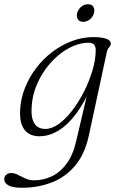

<svg xmlns="http://www.w3.org/2000/svg" viewBox="-61 -635 562 906"><path d="M358 5.5Q339.5 91.5 294 146Q248.5 200.5 183.5 225.8Q118.5 251 42.5 251Q-1 251 -21 239.8Q-41 228.5 -41 210Q-41 198 -31.8 189.8Q-22.5 181.5 -8 181.5Q4.5 181.5 16.2 186.5Q28 191.5 40.8 198.5Q53.5 205.5 67.8 210.8Q82 216 98 216Q142 216 181.8 197.8Q221.5 179.5 252.2 138.8Q283 98 298.5 31L362 -240L372.5 -232Q340 -155.5 300.5 -101.5Q261 -47.5 216.5 -19.8Q172 8 123.5 8Q95.5 8 74.2 -4.8Q53 -17.5 42.2 -45.2Q31.5 -73 34 -117Q37 -170.5 57 -220.8Q77 -271 110 -314.2Q143 -357.5 186.2 -390.2Q229.5 -423 279 -441.5Q328.5 -460 381 -460Q407.5 -460 425.8 -456.2Q444 -452.5 453 -445.5Q462 -438.5 462 -430Q461.5 -422 457.8 -417Q454 -412 450 -406.8Q446 -401.5 444 -393.5ZM88.5 -131.5Q85.5 -91.5 93.8 -68.5Q102 -45.5 117.2 -36Q132.5 -26.5 152.5 -26.5Q183.5 -26.5 216.5 -50.2Q249.5 -74 280.2 -114.2Q311 -154.5 335.5 -203Q360 -251.5 375 -301.5Q390 -351.5 390.5 -394.5Q391.5 -414.5 383 -424Q374.5 -433.5 357.5 -433.5Q321.5 -433.5 284.2 -417.5Q247 -401.5 213.2 -373Q179.5 -344.5 152.2 -306.2Q125 -268 108 -223.8Q91 -179.5 88.5 -131.5ZM331.5 -532Q314 -532 306.5 -544Q299 -556 303 -573.5Q308 -591 322 -603Q336 -615 354 -615Q372 -615 379.5 -603Q387 -591 382.5 -573.5Q378 -556.5 363.8 -544.2Q349.5 -532 331.5 -532Z"/></svg>

Font: Fraunces ExtraLight
Style: Italic
Weight: 250
Italic angle: -16°
Version: Version 1.000;[b76b70a41]